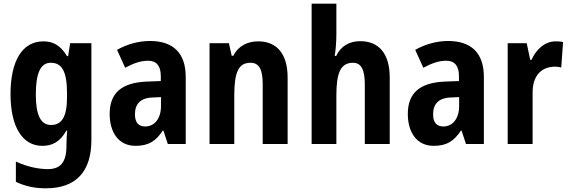

<svg xmlns="http://www.w3.org/2000/svg" viewBox="-20 -873 3088 1040"><path d="M215 -649C101 -649 37 -544 37 -363C37 -190 99 -83 209 -83C260 -83 304 -102 340 -166H344C342 -144 340 -116 340 -91V-83C340 9 305 43 239 43C190 43 128 31 66 2V112C119 137 170 147 229 147C394 147 475 54 475 -114V-639H360L349 -569H343C307 -629 266 -649 215 -649ZM255 -533C314 -533 343 -489 343 -367V-346C343 -236 312 -196 256 -196C200 -196 174 -251 174 -361C174 -478 200 -533 255 -533Z M792 -651C730 -651 667 -633 614 -603L658 -506C705 -531 742 -544 783 -544C829 -544 851 -514 851 -461V-434L773 -431C642 -425 574 -372 574 -256C574 -158 621 -83 714 -83C786 -83 825 -110 862 -166H865L889 -93H986V-456C986 -587 917 -651 792 -651ZM808 -345 852 -347V-298C852 -230 816 -188 767 -188C732 -188 711 -207 711 -254C711 -309 740 -343 808 -345Z M1379 -649C1324 -649 1272 -627 1244 -571H1235L1220 -639H1115V-93H1249V-355C1249 -481 1271 -533 1337 -533C1386 -533 1403 -493 1403 -416V-93H1538V-453C1538 -584 1477 -649 1379 -649Z M1802 -687V-853H1668V-93H1802V-355C1802 -475 1823 -533 1892 -533C1937 -533 1956 -495 1956 -416V-93H2091V-453C2091 -582 2033 -650 1931 -650C1872 -650 1826 -623 1801 -570H1793C1798 -597 1802 -648 1802 -687Z M2407 -651C2345 -651 2282 -633 2229 -603L2273 -506C2320 -531 2357 -544 2398 -544C2444 -544 2466 -514 2466 -461V-434L2388 -431C2257 -425 2189 -372 2189 -256C2189 -158 2236 -83 2329 -83C2401 -83 2440 -110 2477 -166H2480L2504 -93H2601V-456C2601 -587 2532 -651 2407 -651ZM2423 -345 2467 -347V-298C2467 -230 2431 -188 2382 -188C2347 -188 2326 -207 2326 -254C2326 -309 2355 -343 2423 -345Z M2990 -649C2928 -649 2883 -602 2859 -549H2852L2833 -639H2730V-93H2865V-372C2865 -462 2911 -512 2988 -512C2994 -512 3012 -510 3020 -507L3030 -645C3015 -649 3000 -649 2990 -649Z"/></svg>

Font: Noto Sans Kannada UI Condensed
Style: Bold
Weight: 700
Width: 3
Designer: Jelle Bosma - Monotype Design Team
Foundry: Monotype Imaging Inc.
Version: Version 2.005